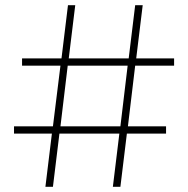

<svg xmlns="http://www.w3.org/2000/svg" viewBox="-20 -720 726 740"><path d="M651 -467V-495H505L530 -700H501L476 -495H245L270 -700H242L217 -495H65V-467H213L184 -233H34V-205H180L155 0H184L209 -205H440L415 0H444L469 -205H620V-233H473L501 -467ZM444 -233H213L241 -467H472Z"/></svg>

Font: Talent ExtraLight
Style: Regular
Weight: 200
Designer: Mike Powis
Version: Version 1.001;hotconv 1.0.109;makeotfexe 2.5.65596